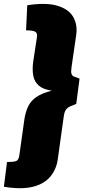

<svg xmlns="http://www.w3.org/2000/svg" viewBox="-52 -796 437 987"><path d="M88 -769Q185 -784 243 -766.5Q301 -749 324 -709.5Q347 -670 340 -618L316 -453Q312 -427 315.5 -416.5Q319 -406 329.5 -402Q340 -398 357 -392L340 -262Q322 -255 308.5 -249Q295 -243 287 -232Q279 -221 276 -199L245 23Q238 74 207 111.5Q176 149 117.5 164Q59 179 -32 164L-16 37Q16 37 30.5 32Q45 27 48 -2L74 -187Q80 -222 93 -249.5Q106 -277 134.5 -297Q163 -317 214 -330Q171 -336 148 -355.5Q125 -375 119 -407Q113 -439 119 -481L138 -606Q141 -626 129 -633Q117 -640 82 -640Z"/></svg>

Font: Exo 2 Black
Style: Italic
Weight: 900
Italic angle: -8°
Designer: Natanael Gama
Foundry: Natanael Gama
Version: Version 2.010